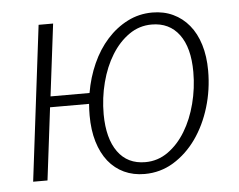

<svg xmlns="http://www.w3.org/2000/svg" viewBox="-43 -555 764 613"><g transform="rotate(-5 339.5 -249.0)"><path d="M627.5 -304.5Q627.5 -243.5 610.5 -187.5Q593.5 -131.5 562.8 -88.2Q532 -45 489.8 -19.2Q447.5 6.5 397 6.5Q361 6.5 331.5 -7.2Q302 -21 281.2 -47Q260.5 -73 249.2 -110.5Q238 -148 238 -195Q238 -213 239.5 -232H114.5L86 0H40L101 -497.5H147.5L119 -266.5H244Q252.5 -316 272 -359.5Q291.5 -403 320.5 -435.2Q349.5 -467.5 386.2 -486.2Q423 -505 466 -505Q502.5 -505 532.2 -491Q562 -477 583.2 -451.2Q604.5 -425.5 616 -388.2Q627.5 -351 627.5 -304.5ZM402.5 -31Q442.5 -31 475.2 -54.2Q508 -77.5 531.2 -115.8Q554.5 -154 567.2 -203.2Q580 -252.5 580 -304.5Q580 -382.5 548.5 -424.8Q517 -467 460.5 -467Q420.5 -467 388 -444.2Q355.5 -421.5 332 -383.5Q308.5 -345.5 295.8 -296.5Q283 -247.5 283 -194.5Q283.5 -117 314.5 -74Q345.5 -31 402.5 -31Z"/></g></svg>

Font: Lato Light
Style: Italic
Weight: 300
Italic angle: -7°
Designer: Lukasz Dziedzic
Foundry: tyPoland Lukasz Dziedzic
Version: Version 2.007; 2014-02-27